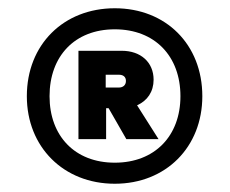

<svg xmlns="http://www.w3.org/2000/svg" viewBox="-20 -729 556 465"><path d="M45 -496C45 -373 134 -284 258 -284C382 -284 470 -373 470 -496C470 -621 382 -709 258 -709C134 -709 45 -621 45 -496ZM100 -496C100 -593 161 -658 258 -658C355 -658 417 -593 417 -496C417 -400 355 -335 258 -335C161 -335 100 -400 100 -496ZM170 -392V-606H275C321 -606 352 -578 352 -536C352 -507 337 -485 312 -474L364 -392H286L243 -467H237V-392ZM231 -489H303L312 -474C302 -470 289 -467 275 -467H243ZM236 -517H268C277 -517 285 -522 285 -533C285 -544 277 -548 268 -548H236Z"/></svg>

Font: Malmofest SemiBold
Style: Regular
Weight: 600
Designer: Jonny Pinhorn (Poppins), Kolossal
Version: Version 1.004;Glyphs 3.1.2 (3151)